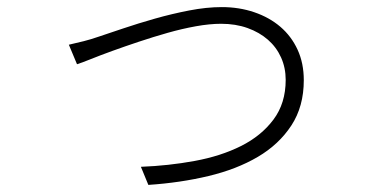

<svg xmlns="http://www.w3.org/2000/svg" viewBox="-20 -513 1040 541"><path d="M174 -387Q196 -392 216 -397Q236 -402 259 -410Q286 -419 327.5 -433Q369 -447 416.5 -460.5Q464 -474 513 -483.5Q562 -493 605 -493Q654 -493 696.5 -478.5Q739 -464 770 -437.5Q801 -411 818.5 -373Q836 -335 836 -287Q836 -213 801 -159.5Q766 -106 706.5 -71Q647 -36 567.5 -17Q488 2 398 8L377 -43Q455 -46 528.5 -59.5Q602 -73 659 -101.5Q716 -130 750.5 -176Q785 -222 785 -288Q785 -322 772 -351Q759 -380 735 -401Q711 -422 677.5 -434Q644 -446 603 -446Q571 -446 532 -439Q493 -432 452.5 -420.5Q412 -409 371.5 -395.5Q331 -382 296.5 -369.5Q262 -357 236 -346.5Q210 -336 197 -332L174 -387Z"/></svg>

Font: SpoqaHanSansJP-Light
Style: Regular
Weight: 300
Designer: [Source Han Sans]
Ryoko NISHIZUKA  (kana & ideographs); Paul D. Hunt (Latin, Greek & Cyrillic); Wenlong ZHANG  (bopomofo
Foundry: Spoqa (http://bi.spoqa.com)
Version: Version 1.002.20150607